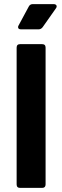

<svg xmlns="http://www.w3.org/2000/svg" viewBox="-20 -915 303 935"><path d="M61 -17V-683Q61 -700 78 -700H185Q202 -700 202 -683V-17Q202 0 185 0H78Q61 0 61 -17ZM68 -783Q68 -788 71 -792L120 -883Q126 -895 140 -895H241Q248 -895 252 -892Q256 -889 256 -884Q256 -879 252 -874L188 -783Q180 -772 167 -772H83Q68 -772 68 -783Z"/></svg>

Font: Barlow
Style: Bold
Weight: 700
Designer: Jeremy Tribby
Foundry: Jeremy Tribby
Version: Version 1.101 August 23, 2024